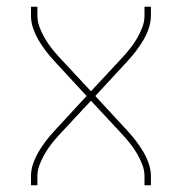

<svg xmlns="http://www.w3.org/2000/svg" viewBox="-20 -550 540 570"><path d="M72 0V-27Q72 -46 78.5 -64.5Q85 -83 95 -100Q105 -117 117 -132.5Q129 -148 142 -162L237 -265L142 -368Q129 -382 117 -397.5Q105 -413 95 -430Q85 -447 78.5 -465.5Q72 -484 72 -504V-530H91V-504Q91 -486 97.5 -469Q104 -452 113 -436.5Q122 -421 133 -407Q144 -393 156 -380L250 -279L344 -380Q356 -393 367 -407Q378 -421 387 -436.5Q396 -452 402.5 -469Q409 -486 409 -504V-530H428V-504Q428 -484 421.5 -465.5Q415 -447 405 -430Q395 -413 383 -397.5Q371 -382 358 -368L263 -265L358 -162Q371 -148 383 -132.5Q395 -117 405 -100Q415 -83 421.5 -64.5Q428 -46 428 -27V0H409V-27Q409 -44 402.5 -61Q396 -78 387 -93.5Q378 -109 367 -123Q356 -137 344 -150L250 -251L156 -150Q144 -137 133 -123Q122 -109 113 -93.5Q104 -78 97.5 -61Q91 -44 91 -27V0Z"/></svg>

Font: iosevka_custom_sans_ss08 Thin
Style: Regular
Weight: 100
Designer: Belleve Invis
Foundry: Belleve Invis
Version: Version 10.3.0; ttfautohint (v1.8.3)